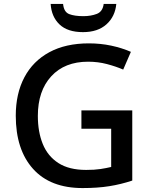

<svg xmlns="http://www.w3.org/2000/svg" viewBox="-20 -944 767 974"><path d="M393 -384H651V-28Q594 -9 534.5 0.5Q475 10 399 10Q235 10 147.5 -87.5Q60 -185 60 -357Q60 -469 103.5 -551.5Q147 -634 230 -679Q313 -724 431 -724Q490 -724 544 -712.5Q598 -701 644 -681L605 -591Q568 -607 522.5 -619Q477 -631 427 -631Q308 -631 240 -557Q172 -483 172 -356Q172 -275 197 -213.5Q222 -152 276 -117Q330 -82 417 -82Q460 -82 489.5 -86.5Q519 -91 544 -97V-291H393ZM570 -924Q564 -860 520 -820.5Q476 -781 401 -781Q323 -781 282 -820Q241 -859 237 -924H300Q304 -883 331 -872.5Q358 -862 403 -862Q441 -862 471 -873.5Q501 -885 506 -924Z"/></svg>

Font: Noto Sans Arabic Med
Style: Regular
Weight: 500
Designer: Monotype Design Team, Nadine Chahine, Nizar Qandah and Khaled Hosny
Foundry: Monotype Imaging Inc.
Version: Version 2.012; ttfautohint (v1.8.4.7-5d5b)